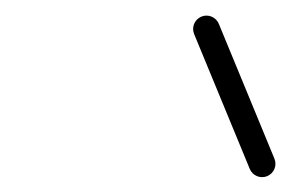

<svg xmlns="http://www.w3.org/2000/svg" viewBox="-20 -540 394 252"><path d="M244.3 -518.2C235.4 -514.5 231.1 -504.3 234.8 -495.3C259.2 -436.3 283.5 -377.3 307.8 -318.3C311.5 -309.4 321.7 -305.1 330.7 -308.8C339.6 -312.5 343.9 -322.7 340.2 -331.7C315.8 -390.7 291.5 -449.7 267.2 -508.7C263.5 -517.6 253.3 -521.9 244.3 -518.2Z"/></svg>

Font: FRB American Cursive Guidelines
Style: Italic
Weight: 400
Italic angle: -25°
Version: Version 2.0;Modular Font Editor K font №1